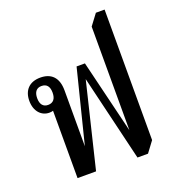

<svg xmlns="http://www.w3.org/2000/svg" viewBox="-140 -880 899 994"><g transform="rotate(-20 309.5 -383.0)"><path d="M447 6H505L549 -53V-772H501L456 -712V-141L358 -545H312L211 -142V-450C211 -522 174 -555 115 -555C54 -555 21 -518 21 -461C21 -403 55 -368 98 -368C106 -368 113 -369 119 -371V0H221L334 -467ZM106 -408C79 -408 64 -426 64 -460C64 -494 79 -512 106 -512C135 -512 149 -494 149 -460C149 -426 134 -408 106 -408Z"/></g></svg>

Font: Noto Serif Thai Condensed Medium
Style: Regular
Weight: 500
Width: 3
Designer: Monotype Design Team
Foundry: Monotype Imaging Inc.
Version: Version 2.002